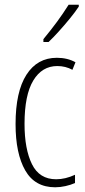

<svg xmlns="http://www.w3.org/2000/svg" viewBox="-20 -784 360 814"><path d="M214 10Q128 10 87 -61.5Q46 -133 46 -258Q46 -395 92 -467Q138 -539 221 -539Q266 -539 300 -520L287 -488Q258 -504 223 -504Q158 -504 121 -442.5Q84 -381 84 -259Q84 -152 115.5 -88Q147 -24 218 -24Q257 -24 298 -43V-8Q280 0 257.5 5Q235 10 214 10ZM314 -756Q298 -732 275.5 -704.5Q253 -677 229 -650.5Q205 -624 186 -606H164V-618Q197 -658 222 -692Q247 -726 271 -764H314Z"/></svg>

Font: Noto Sans Lao ExtraCondensed ExtraLight
Style: Regular
Weight: 200
Width: 2
Designer: Monotype Design Team
Foundry: Monotype Imaging Inc.
Version: Version 2.003; ttfautohint (v1.8.4.7-5d5b)